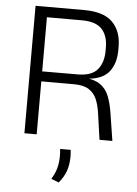

<svg xmlns="http://www.w3.org/2000/svg" viewBox="-58 -684 685 959"><g transform="rotate(5 284.0 -204.5)"><path d="M457.5 0 438.5 -133Q433 -172 420.5 -201.5Q408 -231 381.2 -248.2Q354.5 -265.5 306 -265.5H123.5V-315.5L319.5 -316Q390 -316 419.5 -351.2Q449 -386.5 449 -445.5V-462Q449 -521 418.5 -554Q388 -587 317 -587H121V-639H325Q423 -639 467.5 -594Q512 -549 512 -471.5V-453.5Q512 -389.5 480.8 -347.8Q449.5 -306 376.5 -299.5L376 -293.5L349 -303.5Q404 -299.5 434 -279Q464 -258.5 478.2 -223.2Q492.5 -188 500 -140L522 0ZM81 0V-639H142.5V-299.5V-275.5V0ZM318.5 62.5Q319 68.5 319.8 77.2Q320.5 86 320.5 96.5Q320.5 135 309.8 167Q299 199 273 230L234.5 215Q251.5 189 259.5 160.5Q267.5 132 267.5 97.5Q267.5 88 267 79.5Q266.5 71 265.5 62.5Z"/></g></svg>

Font: Anek Latin Medium Light
Style: Regular
Weight: 300
Version: Version 1.003